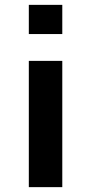

<svg xmlns="http://www.w3.org/2000/svg" viewBox="-20 -770 375 790"><path d="M98.6 0V-519.5H236.3V0ZM98.6 -629.9V-750H236.3V-629.9Z"/></svg>

Font: GenEi M Gothic v2 Bold
Style: Regular
Weight: 700
Version: Version 2.0